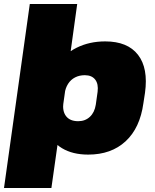

<svg xmlns="http://www.w3.org/2000/svg" viewBox="-32 -760 773 960"><path d="M409 13Q331 13 278 -19Q225 -51 202 -110.5Q179 -170 189 -251L195 -290Q207 -372 247.5 -431Q288 -490 351.5 -521.5Q415 -553 494 -553Q606 -553 658 -486Q710 -419 693 -296L685 -244Q668 -120 596 -53.5Q524 13 409 13ZM117 -740H354L303 -371L225 180H-12ZM359 -154Q394 -154 417.5 -176Q441 -198 447 -237L456 -301Q461 -340 444 -362Q427 -384 392 -384Q365 -384 343.5 -373Q322 -362 308.5 -341Q295 -320 291 -291L285 -248Q279 -204 298.5 -179Q318 -154 359 -154Z"/></svg>

Font: Pathway Extreme SemiCondensed Black
Style: Italic
Weight: 900
Width: 4
Italic angle: -8°
Version: Version 1.001;gftools[0.9.26]